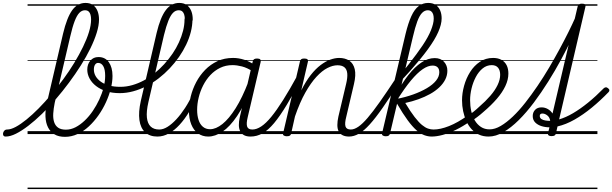

<svg xmlns="http://www.w3.org/2000/svg" viewBox="-188 -914 4174 1309"><path d="M-149 17Q-161 17 -165 9.5Q-169 2 -167 -7Q-165 -16 -158 -23.5Q-151 -31 -139 -31Q-114 -31 -80.5 -49Q-47 -67 -7 -99.5Q33 -132 75.5 -175Q118 -218 160.5 -268.5Q203 -319 243.5 -374Q284 -429 318 -485Q352 -541 378 -594.5Q404 -648 418.5 -695.5Q433 -743 433 -781Q433 -791 441 -797Q449 -803 460 -803Q471 -803 479 -797Q487 -791 487 -781Q487 -741 471.5 -691Q456 -641 428.5 -584.5Q401 -528 363.5 -468.5Q326 -409 282.5 -350.5Q239 -292 192 -237.5Q145 -183 97.5 -137Q50 -91 5 -56.5Q-40 -22 -79 -2.5Q-118 17 -149 17ZM255 19Q212 19 183.5 2Q155 -15 139.5 -45.5Q124 -76 122 -119Q120 -162 132 -214L242 -685Q268 -794 304 -844Q340 -894 395 -894Q427 -894 447 -879Q467 -864 477 -838.5Q487 -813 487 -781Q487 -768 479 -762Q471 -756 460 -756Q449 -756 441 -762Q433 -768 433 -781Q433 -799 429 -813.5Q425 -828 416 -836Q407 -844 391 -844Q370 -844 353 -826.5Q336 -809 321 -770Q306 -731 291 -666L185 -213Q177 -173 175 -140Q173 -107 181 -82Q189 -57 208.5 -43.5Q228 -30 261 -30Q295 -30 327 -46.5Q359 -63 389.5 -92Q420 -121 445 -158Q470 -195 489 -236Q508 -277 518.5 -318.5Q529 -360 529 -397Q529 -441 516 -463Q503 -485 482 -485Q468 -485 463.5 -495Q459 -505 464 -515Q469 -525 485 -525Q507 -525 524.5 -516Q542 -507 554 -490Q566 -473 572.5 -449.5Q579 -426 579 -396Q579 -356 567.5 -310Q556 -264 534.5 -217Q513 -170 483.5 -128Q454 -86 418 -52.5Q382 -19 340.5 0Q299 19 255 19ZM0 365H639V375H0ZM0 -20H639V0H0ZM0 -505H639V-500H0ZM0 -885H639V-875H0Z M628 -279Q577 -279 536.5 -292Q496 -305 467 -327.5Q438 -350 422.5 -379Q407 -408 407 -439Q407 -476 428 -500.5Q449 -525 482 -525Q495 -525 499 -515Q503 -505 498.5 -495Q494 -485 480 -485Q468 -485 460 -473Q452 -461 452 -440Q452 -416 464 -395Q476 -374 499.5 -357Q523 -340 556.5 -331Q590 -322 632 -322Q673 -322 713.5 -333.5Q754 -345 792.5 -365.5Q831 -386 866 -414.5Q901 -443 932 -477Q963 -511 988.5 -548.5Q1014 -586 1032 -625.5Q1050 -665 1060 -704Q1070 -743 1070 -780Q1070 -791 1078 -796.5Q1086 -802 1097 -802Q1108 -802 1116 -796.5Q1124 -791 1124 -780Q1124 -740 1113 -696.5Q1102 -653 1081.5 -610Q1061 -567 1032.5 -526Q1004 -485 969 -448Q934 -411 894 -380Q854 -349 810 -326.5Q766 -304 720 -291.5Q674 -279 628 -279ZM637 365V375ZM637 -20V0ZM637 -505V-500ZM637 -885V-875Z M885 17Q833 17 801.5 -12Q770 -41 762.5 -95.5Q755 -150 772 -226L880 -690Q905 -795 942 -844.5Q979 -894 1034 -894Q1066 -894 1086 -879Q1106 -864 1116 -839Q1126 -814 1126 -782Q1126 -770 1118 -763.5Q1110 -757 1099 -757Q1088 -757 1080 -763.5Q1072 -770 1072 -782Q1072 -800 1068 -814Q1064 -828 1055 -836Q1046 -844 1030 -844Q1009 -844 992 -827Q975 -810 960 -773Q945 -736 930 -675L824 -219Q809 -154 813.5 -112.5Q818 -71 839.5 -51Q861 -31 897 -31Q907 -31 912 -23.5Q917 -16 915 -7Q913 2 905.5 9.5Q898 17 885 17ZM639 365H1033V375H639ZM639 -20H1033V0H639ZM639 -505H1033V-500H639ZM639 -885H1033V-875H639Z M885 17Q875 17 870 9.5Q865 2 866 -7Q867 -16 875 -23.5Q883 -31 898 -31Q925 -31 954.5 -49.5Q984 -68 1014.5 -101Q1045 -134 1074 -178.5Q1103 -223 1127 -276Q1132 -286 1140.5 -286Q1149 -286 1155.5 -279.5Q1162 -273 1158 -263Q1133 -204 1102 -152.5Q1071 -101 1036 -63Q1001 -25 963 -4Q925 17 885 17ZM1033 365V375ZM1033 -20V0ZM1033 -505V-500ZM1033 -885V-875Z M1232 17Q1192 17 1162 -4.5Q1132 -26 1116 -66Q1100 -106 1100 -161Q1100 -207 1112.5 -257Q1125 -307 1149.5 -353.5Q1174 -400 1210.5 -437.5Q1247 -475 1294.5 -497Q1342 -519 1401 -519Q1439 -519 1477.5 -506.5Q1516 -494 1549 -470L1539 -425Q1497 -452 1462 -461Q1427 -470 1397 -470Q1351 -470 1313 -451.5Q1275 -433 1246 -402Q1217 -371 1197 -331.5Q1177 -292 1166.5 -249Q1156 -206 1156 -165Q1156 -127 1165.5 -97Q1175 -67 1195 -50Q1215 -33 1244 -33Q1284 -33 1328.5 -68.5Q1373 -104 1418.5 -176Q1464 -248 1506 -358L1523 -313Q1478 -196 1428.5 -123Q1379 -50 1329 -16.5Q1279 17 1232 17ZM1520 17Q1494 17 1476.5 8Q1459 -1 1450 -18.5Q1441 -36 1440.5 -60.5Q1440 -85 1447 -116L1535 -495Q1538 -506 1544.5 -510.5Q1551 -515 1565 -515Q1581 -515 1586.5 -508.5Q1592 -502 1589 -491L1501 -116Q1490 -71 1497 -51Q1504 -31 1532 -31Q1542 -31 1546.5 -23.5Q1551 -16 1549.5 -7Q1548 2 1541 9.5Q1534 17 1520 17ZM1033 365H1668V375H1033ZM1033 -20H1668V0H1033ZM1033 -505H1668V-500H1033ZM1033 -885H1668V-875H1033Z M1520 17Q1510 17 1505 9.5Q1500 2 1501 -7Q1502 -16 1510 -23.5Q1518 -31 1533 -31Q1561 -31 1593 -52Q1625 -73 1661.5 -117.5Q1698 -162 1742.5 -232.5Q1787 -303 1841 -402Q1846 -413 1855.5 -412.5Q1865 -412 1870.5 -404.5Q1876 -397 1871 -387Q1814 -277 1767.5 -200Q1721 -123 1681 -75Q1641 -27 1602 -5Q1563 17 1520 17ZM1668 365V375ZM1668 -20V0ZM1668 -505V-500ZM1668 -885V-875Z M2192 17Q2166 17 2148 8Q2130 -1 2121 -18.5Q2112 -36 2112 -61.5Q2112 -87 2119 -119L2172 -343Q2182 -385 2179.5 -413Q2177 -441 2160.5 -455Q2144 -469 2113 -469Q2081 -469 2044.5 -450.5Q2008 -432 1969.5 -390.5Q1931 -349 1893.5 -282.5Q1856 -216 1823 -120L1797 -4Q1795 6 1788.5 10.5Q1782 15 1767 15Q1755 15 1747 10Q1739 5 1742 -5L1857 -495Q1860 -506 1866 -510.5Q1872 -515 1886 -515Q1902 -515 1908 -509.5Q1914 -504 1911 -492L1866 -298Q1897 -360 1930.5 -402.5Q1964 -445 1998 -470.5Q2032 -496 2064 -507.5Q2096 -519 2124 -519Q2165 -519 2193 -500.5Q2221 -482 2230.5 -442.5Q2240 -403 2225 -340L2173 -119Q2161 -73 2167.5 -52Q2174 -31 2204 -31Q2214 -31 2218.5 -23.5Q2223 -16 2221.5 -7Q2220 2 2213 9.5Q2206 17 2192 17ZM1668 365H2339V375H1668ZM1668 -20H2339V0H1668ZM1668 -505H2339V-500H1668ZM1668 -885H2339V-875H1668Z M2191 17Q2179 17 2174 9.5Q2169 2 2171 -7Q2173 -16 2181.5 -23.5Q2190 -31 2204 -31Q2227 -31 2255 -50Q2283 -69 2318.5 -110.5Q2354 -152 2401 -218.5Q2448 -285 2510 -379Q2518 -391 2526.5 -388Q2535 -385 2538.5 -375Q2542 -365 2536 -354Q2471 -251 2421.5 -180Q2372 -109 2332.5 -65.5Q2293 -22 2259 -2.5Q2225 17 2191 17ZM2339 365V375ZM2339 -20V0ZM2339 -505V-500ZM2339 -885V-875Z M2442 15Q2430 15 2422 10Q2414 5 2417 -6L2577 -683Q2595 -757 2616.5 -804Q2638 -851 2666.5 -872.5Q2695 -894 2731 -894Q2763 -894 2783 -880Q2803 -866 2813 -842.5Q2823 -819 2823 -789Q2823 -768 2817 -744.5Q2811 -721 2799.5 -695Q2788 -669 2770.5 -640Q2753 -611 2729 -578Q2705 -545 2675 -508.5Q2645 -472 2608.5 -431Q2572 -390 2528 -344L2535 -399Q2570 -439 2598.5 -475.5Q2627 -512 2651 -544.5Q2675 -577 2694 -605.5Q2713 -634 2727 -659.5Q2741 -685 2750 -707.5Q2759 -730 2764 -750Q2769 -770 2769 -787Q2769 -804 2765 -816.5Q2761 -829 2752 -836.5Q2743 -844 2728 -844Q2707 -844 2689.5 -826Q2672 -808 2657 -768Q2642 -728 2627 -663L2471 -4Q2469 6 2462.5 10.5Q2456 15 2442 15ZM2755 17Q2730 17 2704.5 7.5Q2679 -2 2651.5 -26Q2624 -50 2591.5 -94Q2559 -138 2519 -207H2506L2514 -239Q2576 -251 2629 -270Q2682 -289 2722.5 -313Q2763 -337 2785 -364.5Q2807 -392 2807 -421Q2807 -444 2795 -455.5Q2783 -467 2761 -467Q2730 -467 2693.5 -442Q2657 -417 2614 -365.5Q2571 -314 2520 -233L2513 -272Q2553 -348 2596.5 -403Q2640 -458 2685 -488Q2730 -518 2776 -518Q2816 -518 2839 -493Q2862 -468 2862 -432Q2862 -400 2847.5 -371.5Q2833 -343 2806.5 -318Q2780 -293 2744 -273Q2708 -253 2665 -237.5Q2622 -222 2575 -212Q2611 -152 2639 -116Q2667 -80 2689 -62Q2711 -44 2730 -37.5Q2749 -31 2767 -31Q2777 -31 2781.5 -23.5Q2786 -16 2784 -7Q2782 2 2775 9.5Q2768 17 2755 17ZM2339 365H2903V375H2339ZM2339 -20H2903V0H2339ZM2339 -505H2903V-500H2339ZM2339 -885H2903V-875H2339Z M2755 17Q2743 17 2738.5 9.5Q2734 2 2736.5 -7Q2739 -16 2747.5 -23.5Q2756 -31 2768 -31Q2814 -31 2873.5 -54.5Q2933 -78 3000 -126Q3008 -131 3014.5 -128Q3021 -125 3025 -117.5Q3029 -110 3028 -101.5Q3027 -93 3019 -88Q2968 -52 2919.5 -28.5Q2871 -5 2829.5 6Q2788 17 2755 17ZM2903 365V375ZM2903 -20V0ZM2903 -505V-500ZM2903 -885V-875Z M2999 -123Q3021 -137 3040.5 -152.5Q3060 -168 3078 -185Q3122 -223 3154.5 -260.5Q3187 -298 3204.5 -334.5Q3222 -371 3222 -404Q3222 -435 3207.5 -452.5Q3193 -470 3164 -470Q3153 -470 3148.5 -477Q3144 -484 3145.5 -494Q3147 -504 3154 -511.5Q3161 -519 3174 -519Q3208 -519 3231.5 -505.5Q3255 -492 3266.5 -468.5Q3278 -445 3278 -412Q3278 -371 3257.5 -327.5Q3237 -284 3199 -240Q3161 -196 3108 -151Q3088 -133 3065.5 -116Q3043 -99 3020 -83ZM2903 365H3347V375H2903ZM2903 -20H3347V0H2903ZM2903 -505H3347V-500H2903ZM2903 -885H3347V-875H2903Z M3143 17Q3106 17 3077 3.5Q3048 -10 3026.5 -34Q3005 -58 2991 -89.5Q2977 -121 2969.5 -156.5Q2962 -192 2962 -230Q2962 -278 2976 -329Q2990 -380 3017 -423Q3044 -466 3083.5 -492.5Q3123 -519 3174 -519Q3184 -519 3188.5 -511.5Q3193 -504 3191.5 -494Q3190 -484 3183 -477Q3176 -470 3165 -470Q3130 -470 3102.5 -447.5Q3075 -425 3056 -389Q3037 -353 3027 -311.5Q3017 -270 3017 -231Q3017 -192 3025 -156Q3033 -120 3049.5 -92.5Q3066 -65 3091 -48.5Q3116 -32 3150 -32Q3186 -32 3226 -55.5Q3266 -79 3308.5 -119.5Q3351 -160 3393 -213.5Q3435 -267 3476.5 -328Q3518 -389 3556 -453.5Q3594 -518 3627.5 -580Q3661 -642 3688 -696.5Q3715 -751 3734 -794Q3737 -802 3744 -805Q3751 -808 3758.5 -807Q3766 -806 3769.5 -801Q3773 -796 3771 -788Q3747 -730 3713.5 -658.5Q3680 -587 3638.5 -510Q3597 -433 3549.5 -357.5Q3502 -282 3451.5 -214.5Q3401 -147 3348.5 -95Q3296 -43 3244 -13Q3192 17 3143 17ZM3347 365V375ZM3347 -20V0ZM3347 -505V-500ZM3347 -885V-875Z M3571 14Q3559 14 3552.5 9Q3546 4 3548 -6L3558 -46Q3530 -46 3504 -54Q3478 -62 3461 -79Q3444 -96 3444 -123Q3444 -148 3460 -165Q3476 -182 3504 -182Q3527 -182 3547 -170.5Q3567 -159 3579 -140L3750 -869Q3753 -880 3759.5 -884.5Q3766 -889 3779 -889Q3796 -889 3801 -883.5Q3806 -878 3803 -867L3624 -100Q3669 -113 3718.5 -142Q3768 -171 3821 -214Q3874 -257 3929 -313Q3934 -317 3941 -318.5Q3948 -320 3957 -313Q3967 -305 3966.5 -298Q3966 -291 3961 -286Q3905 -228 3846.5 -180Q3788 -132 3729 -98.5Q3670 -65 3613 -52L3602 -4Q3600 5 3593.5 9.5Q3587 14 3571 14ZM3563 -90Q3560 -114 3543.5 -127Q3527 -140 3510 -140Q3492 -140 3492 -124Q3492 -110 3503 -102.5Q3514 -95 3530.5 -92.5Q3547 -90 3563 -90ZM3347 365H3885V375H3347ZM3347 -20H3885V0H3347ZM3347 -505H3885V-500H3347ZM3347 -885H3885V-875H3347Z"/></svg>

Font: Playwrite AT Guides
Style: Italic
Weight: 400
Italic angle: -13.0072°
Designer: Veronika Burian, José Scaglione
Foundry: TypeTogether
Version: Version 1.002